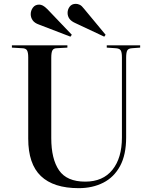

<svg xmlns="http://www.w3.org/2000/svg" viewBox="-20 -966 798 1000"><path d="M390 14Q259 14 193 -49Q127 -112 127 -244V-668Q127 -693 120.5 -704Q114 -715 93 -715L42 -718V-730H331V-718L277 -715Q260 -715 253.5 -704.5Q247 -694 247 -665V-247Q247 -138 287.5 -79Q328 -20 424 -20Q516 -20 565.5 -81.5Q615 -143 615 -250V-668Q615 -694 608.5 -704Q602 -714 581 -715L536 -718V-730H710V-718L669 -715Q649 -714 643 -703.5Q637 -693 637 -665V-250Q637 -160 605.5 -101.5Q574 -43 518 -14.5Q462 14 390 14ZM523 -775 374 -845Q351 -855 341.5 -868.5Q332 -882 332 -899Q332 -917 343 -931.5Q354 -946 375 -946Q385 -946 395.5 -941Q406 -936 418 -920L530 -785ZM347 -775 183 -838Q160 -846 150 -860.5Q140 -875 140 -892Q140 -911 151.5 -926.5Q163 -942 184 -942Q193 -942 203 -937Q213 -932 227 -918L354 -785Z"/></svg>

Font: Literata 72pt Medium
Style: Regular
Weight: 500
Designer: Latin by Veronika Burian and Jose Scaglione. Greek by Irene Vlachou. Cyrillic by Vera Evstafieva.
Foundry: TypeTogether
Version: Version 3.002